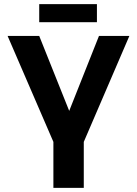

<svg xmlns="http://www.w3.org/2000/svg" viewBox="-20 -915 668 935"><path d="M240 -224 17 -740H171L317 -375L462 -740H610L388 -224V0H240ZM171 -895H452V-807H171Z"/></svg>

Font: Exo
Style: Bold
Weight: 700
Designer: Natanael Gama
Foundry: Natanael Gama
Version: Version 1.500; ttfautohint (v1.6)